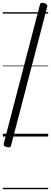

<svg xmlns="http://www.w3.org/2000/svg" viewBox="-20 -972 363 1367"><path d="M28 75Q14 71 9 65Q4 59 7 49L264 -938Q266 -948 273.5 -951Q281 -954 295 -950Q307 -946 313 -940Q319 -934 316 -924L59 63Q57 73 49.5 76Q42 79 28 75ZM0 365H323V375H0ZM0 -20H323V0H0ZM0 -505H323V-500H0ZM0 -885H323V-875H0Z"/></svg>

Font: Playwrite GB J Guides
Style: Regular
Weight: 400
Designer: Veronika Burian, José Scaglione
Foundry: TypeTogether
Version: Version 1.003